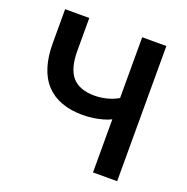

<svg xmlns="http://www.w3.org/2000/svg" viewBox="-126 -823 915 941"><g transform="rotate(20 331.5 -352.5)"><path d="M458 0V-277Q441 -268 417.5 -261.5Q394 -255 367.5 -251Q341 -247 314 -247Q188 -247 122 -317.5Q56 -388 56 -529V-705H182V-535Q182 -441 219.5 -398.5Q257 -356 335 -356Q367 -356 399 -364Q431 -372 458 -388V-705H584V0Z"/></g></svg>

Font: Nunito Sans 10pt SemiCondensed
Style: Bold
Weight: 700
Width: 4
Designer: Vernon Adams
Foundry: Vernon Adams
Version: Version 3.101;gftools[0.9.27]